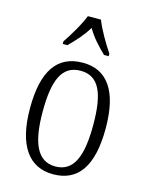

<svg xmlns="http://www.w3.org/2000/svg" viewBox="-117 -839 708 921"><g transform="rotate(15 237.0 -378.0)"><path d="M121 -619V-606H144C179 -641 209 -673 235 -716C260 -673 290 -641 326 -606H349V-619C323 -657 285 -721 268 -766H203C186 -721 147 -657 121 -619ZM237 10C360 10 425 -78 425 -268C425 -454 359 -544 239 -544C112 -544 49 -454 49 -268C49 -79 120 10 237 10ZM238 -29C149 -29 112 -112 112 -268C112 -425 146 -504 238 -504C329 -504 363 -426 363 -268C363 -114 330 -29 238 -29Z"/></g></svg>

Font: Noto Serif Thai Condensed Light
Style: Regular
Weight: 300
Width: 3
Designer: Monotype Design Team
Foundry: Monotype Imaging Inc.
Version: Version 2.002